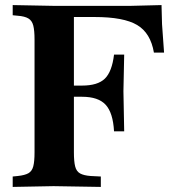

<svg xmlns="http://www.w3.org/2000/svg" viewBox="-20 -733 670 756"><path d="M30 3V-38L50 -40Q78 -43 92 -51Q106 -59 111 -78Q116 -97 116 -133V-577Q116 -613 111 -632.5Q106 -652 91.5 -660.5Q77 -669 50 -671L30 -673V-713L188 -710H497L616 -713L618 -638L626 -526H586Q573 -603 520 -634.5Q467 -666 353 -666H271V-133Q271 -97 276 -77.5Q281 -58 295.5 -50Q310 -42 337 -40L377 -38V3L194 0H188ZM429 -216Q425 -289 396 -320.5Q367 -352 303 -352H225V-396H303Q365 -396 393 -423.5Q421 -451 429 -518H469L466 -374L469 -216Z"/></svg>

Font: Baskervville SC
Style: Regular
Weight: 400
Designer: Alexis Faudot, Rémi Forte, Morgane Pierson, Rafael Ribas, Tanguy Vanlaeys, Rosalie Wagner, Thomas Huot-Marchand
Foundry: ANRT
Version: Version 1.100